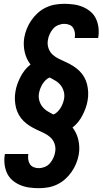

<svg xmlns="http://www.w3.org/2000/svg" viewBox="-20 -843 540 1006"><path d="M183 143Q158 143 133 139.5Q108 136 85.5 126.5Q63 117 45 101.5Q27 86 17 64.5Q7 43 4 18Q1 -7 5 -32L6 -36H129L128 -34Q126 -21 128 -7Q130 7 137 17.5Q144 28 156.5 33Q169 38 183 38Q199 38 215 31.5Q231 25 242 12Q253 -1 260 -16.5Q267 -32 269 -47Q273 -69 266 -89.5Q259 -110 244 -123.5Q229 -137 210 -146Q191 -155 172.5 -163.5Q154 -172 136.5 -183Q119 -194 104.5 -208Q90 -222 79.5 -240Q69 -258 64 -278Q59 -298 58 -320Q57 -342 61 -364Q64 -383 71 -402.5Q78 -422 87.5 -440.5Q97 -459 110 -475.5Q123 -492 140 -505Q118 -533 109.5 -570Q101 -607 107 -645Q111 -669 120.5 -692.5Q130 -716 144.5 -737Q159 -758 178.5 -775.5Q198 -793 221.5 -804Q245 -815 269 -819Q293 -823 317 -823Q342 -823 367 -819.5Q392 -816 414.5 -806.5Q437 -797 455 -781.5Q473 -766 483 -744.5Q493 -723 496 -698Q499 -673 495 -648L494 -644H371L372 -646Q374 -659 372 -673Q370 -687 363 -697.5Q356 -708 343.5 -713Q331 -718 317 -718Q301 -718 285 -711.5Q269 -705 258 -692Q247 -679 240 -663.5Q233 -648 231 -633Q227 -611 234 -590.5Q241 -570 256 -556.5Q271 -543 290 -534Q309 -525 327.5 -516.5Q346 -508 363.5 -497Q381 -486 395.5 -472Q410 -458 420.5 -440Q431 -422 436 -402Q441 -382 442 -360Q443 -338 439 -316Q436 -297 429 -277.5Q422 -258 412.5 -239.5Q403 -221 390 -204.5Q377 -188 360 -175Q382 -147 390.5 -110Q399 -73 393 -35Q389 -11 379.5 12.5Q370 36 355.5 57Q341 78 321.5 95.5Q302 113 278.5 124Q255 135 231 139Q207 143 183 143ZM260 -243Q272 -248 281.5 -257.5Q291 -267 298 -278.5Q305 -290 309.5 -302.5Q314 -315 316 -327Q319 -346 314 -364Q309 -382 298 -396Q287 -410 271.5 -419.5Q256 -429 240 -437Q228 -432 218.5 -422.5Q209 -413 202 -401.5Q195 -390 190.5 -377.5Q186 -365 184 -353Q181 -334 186 -316Q191 -298 202 -284Q213 -270 228.5 -260.5Q244 -251 260 -243Z"/></svg>

Font: Iosevka SS18 Extrabold
Style: Italic
Weight: 800
Italic angle: -9°
Monospace: yes
Designer: Belleve Invis
Foundry: Belleve Invis
Version: Version 25.1.1; ttfautohint (v1.8.4)